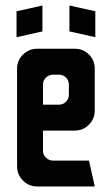

<svg xmlns="http://www.w3.org/2000/svg" viewBox="-20 -677 406 697"><path d="M40 -542V-636L134 -657V-563ZM326 -542 232 -563V-657L326 -636ZM115 0Q85 0 63.5 -21.5Q42 -43 42 -73V-427Q42 -458 63.5 -479Q85 -500 115 -500H252Q282 -500 303 -479Q324 -458 324 -427V-276Q324 -246 303 -224.5Q282 -203 252 -203H136V-130Q136 -115 147 -104.5Q158 -94 173 -94H303L324 0ZM136 -297H194Q209 -297 219.5 -307.5Q230 -318 230 -333V-370Q230 -385 219.5 -395.5Q209 -406 194 -406H173Q158 -406 147 -395.5Q136 -385 136 -370Z"/></svg>

Font: Odibee Sans
Style: Regular
Weight: 400
Designer: James Barnard - Barnard Co. Limited
Version: Version 2.001; ttfautohint (v1.8.3)